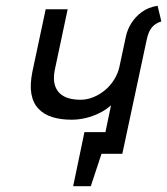

<svg xmlns="http://www.w3.org/2000/svg" viewBox="-20 -532 578 664"><path d="M272 -75 233 112H294L331 0H368L383 -75ZM329 0H403L487 -393Q493 -423 505.5 -437.5Q518 -452 538 -458L525 -512Q493 -507 470.5 -490.5Q448 -474 434 -451.5Q420 -429 415 -404L393 -301Q388 -278 375 -257Q362 -236 343.5 -220.5Q325 -205 303 -196Q281 -187 258 -187Q237 -187 218.5 -192Q200 -197 187 -209Q174 -221 169 -240.5Q164 -260 169 -288L214 -500H138L92 -284Q83 -239 88.5 -207.5Q94 -176 113 -156Q132 -136 161 -127Q190 -118 228 -118Q252 -118 277 -124Q302 -130 325 -141.5Q348 -153 364 -168Z"/></svg>

Font: Advent Pro Medium
Style: Italic
Weight: 500
Italic angle: -12°
Version: Version 3.000